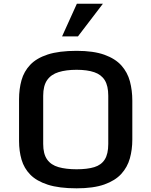

<svg xmlns="http://www.w3.org/2000/svg" viewBox="-20 -1001 814 1033"><path d="M392.1 12.2Q297.9 12.2 237.3 -7.3Q176.8 -26.9 143.1 -61.3Q109.4 -95.7 95.9 -142.1Q82.5 -188.5 82.5 -242.2V-466.8Q82.5 -522 95.7 -569.3Q108.9 -616.7 142.6 -652.3Q176.3 -688 236.8 -707.8Q297.4 -727.5 392.1 -727.5Q482.9 -727.5 541.5 -706.5Q600.1 -685.5 633.1 -648.7Q666 -611.8 679 -563.2Q691.9 -514.6 691.9 -459.5V-249.5Q691.9 -196.3 678.7 -148.9Q665.5 -101.6 632.6 -65.4Q599.6 -29.3 541.3 -8.5Q482.9 12.2 392.1 12.2ZM392.1 -90.3Q449.7 -90.3 487.3 -101.8Q524.9 -113.3 543.7 -143.1Q562.5 -172.9 562.5 -226.6V-485.8Q562.5 -539.1 543.7 -569.3Q524.9 -599.6 487.1 -612.5Q449.2 -625.5 392.1 -625.5Q335.9 -625.5 295.4 -613Q254.9 -600.6 233.6 -570.1Q212.4 -539.6 212.4 -485.8V-226.6Q212.4 -172.9 233.4 -143.1Q254.4 -113.3 294.9 -101.8Q335.4 -90.3 392.1 -90.3ZM314 -805.2 393.6 -981H533.7L399.4 -805.2Z"/></svg>

Font: Monda SemiBold
Style: Regular
Weight: 600
Designer: Vernon Adams
Foundry: Vernon Adams
Version: Version 2.200